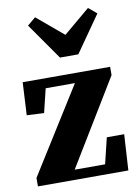

<svg xmlns="http://www.w3.org/2000/svg" viewBox="-86 -825 636 882"><g transform="rotate(-10 232.0 -383.5)"><path d="M18.5 0H440.2L450.2 -167.3H369.2L332.9 -17.3L369.9 -46.3H168.4L182.6 -20.9L440.3 -444.8V-483.4H32.5L24.5 -330.8L104.8 -326.8L138.8 -466.8L101.8 -437.8H298.2L284.1 -463.2L18.5 -39.3V0ZM140.3 -767.3 101.9 -735.3 220.9 -565.2H306.5L425.5 -735.3L387.1 -767.3L220.3 -627.2H307.1L140.3 -767.3Z"/></g></svg>

Font: Source Serif Variable
Style: Regular
Weight: 389
Designer: Frank Grießhammer
Foundry: Adobe Systems Incorporated
Version: Version 3.001;hotconv 1.0.111;makeotfexe 2.5.65597